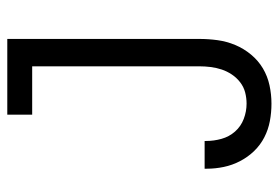

<svg xmlns="http://www.w3.org/2000/svg" viewBox="-142 -634 783 540"><g transform="rotate(-90 250.0 -363.5)"><path d="M229 8Q204 8 180 3.5Q156 -1 134.5 -12Q113 -23 96 -40.5Q79 -58 67.5 -80Q56 -102 51 -126Q46 -150 46 -174V-180H124V-176Q124 -154 130 -132.5Q136 -111 150.5 -94.5Q165 -78 186 -70Q207 -62 229 -62Q245 -62 260.5 -66Q276 -70 289 -80Q302 -90 311 -103.5Q320 -117 325 -132Q330 -147 332 -163Q334 -179 334 -195V-665H198V-735H411V-195Q411 -169 407.5 -143.5Q404 -118 394 -94Q384 -70 367 -49.5Q350 -29 328 -16Q306 -3 280.5 2.5Q255 8 229 8Z"/></g></svg>

Font: Iosevka Term Curly
Style: Regular
Weight: 400
Designer: Belleve Invis
Foundry: Belleve Invis
Version: Version 32.3.0